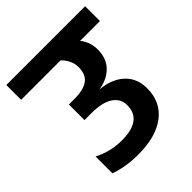

<svg xmlns="http://www.w3.org/2000/svg" viewBox="-210 -772 870 870"><g transform="rotate(-45 225.5 -337.0)"><path d="M478 -660V-565H351Q380 -528 380 -481Q380 -425 347.5 -391Q315 -357 258 -347Q329 -341 371.5 -302Q414 -263 414 -198Q414 -111 350.5 -62.5Q287 -14 173 -14Q94 -14 30 -37V-145Q93 -112 166 -112Q296 -112 296 -208Q296 -249 261 -273Q226 -297 154 -297H111V-397H148Q204 -397 233 -417.5Q262 -438 262 -486Q262 -529 226 -565H-27V-660Z"/></g></svg>

Font: Hind Semibold
Style: Regular
Weight: 600
Designer: Manushi Parikh, Satya Rajpurohit
Foundry: Indian Type Foundry
Version: Version 1.201;PS 1.0;hotconv 1.0.78;makeotf.lib2.5.61930; tt